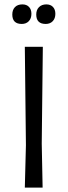

<svg xmlns="http://www.w3.org/2000/svg" viewBox="-20 -854 308 874"><path d="M82 -834Q101 -834 112 -822.5Q123 -811 123 -791Q123 -770 111 -757.5Q99 -745 79 -745Q36 -745 36 -788Q36 -809 48 -821.5Q60 -834 82 -834ZM191 -834Q210 -834 221 -822.5Q232 -811 232 -791Q232 -770 220 -757.5Q208 -745 188 -745Q145 -745 145 -788Q145 -809 157.5 -821.5Q170 -834 191 -834ZM175 -641 170 -200 174 0H93L98 -193L93 -641Z"/></svg>

Font: Alegreya Sans SC
Style: Regular
Weight: 400
Designer: Juan Pablo del Peral
Foundry: Huerta Tipografica
Version: Version 2.007